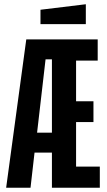

<svg xmlns="http://www.w3.org/2000/svg" viewBox="-20 -886 507 906"><path d="M9 0 104 -700H441V-600H339V-408H421V-310H339V-100H451V0H225V-166H143L124 0ZM155 -260H225V-606H195ZM171 -772V-840L385 -866V-772Z"/></svg>

Font: Tektur Condensed Medium
Style: Regular
Weight: 500
Width: 3
Designer: Adam Jagosz
Foundry: Adam Jagosz
Version: Version 1.005;gftools[0.9.30]